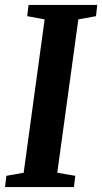

<svg xmlns="http://www.w3.org/2000/svg" viewBox="-24 -763 416 783"><path d="M-3.5 0 2 -46 72.5 -58.5 158 -684 87 -697 92.5 -743H372.5L367.5 -697L295.5 -684L209.5 -58.5L283 -46L277.5 0Z"/></svg>

Font: Merriweather 24pt SemiCondensed
Style: Bold Italic
Weight: 700
Width: 4
Italic angle: -7.8°
Designer: Eben Sorkin
Foundry: Eben Sorkin
Version: Version 2.101